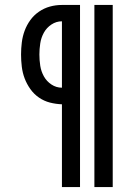

<svg xmlns="http://www.w3.org/2000/svg" viewBox="-20 -755 540 775"><path d="M361 0V-735H435V0ZM230 0V-334Q205 -335 181.5 -341Q158 -347 137.5 -361Q117 -375 102.5 -395.5Q88 -416 79.5 -438.5Q71 -461 68 -485.5Q65 -510 65 -535Q65 -559 68 -583.5Q71 -608 79.5 -631Q88 -654 102.5 -674Q117 -694 137.5 -708Q158 -722 181.5 -728.5Q205 -735 230 -735H303V0ZM230 -401V-669Q207 -669 187.5 -656Q168 -643 157 -623Q146 -603 142.5 -580Q139 -557 139 -535Q139 -512 142.5 -489.5Q146 -467 157 -447Q168 -427 187.5 -414Q207 -401 230 -401Z"/></svg>

Font: Iosevka Slab
Style: Regular
Weight: 400
Monospace: yes
Designer: Belleve Invis
Foundry: Belleve Invis
Version: Version 11.2.4; ttfautohint (v1.8.3)